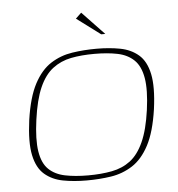

<svg xmlns="http://www.w3.org/2000/svg" viewBox="-47 -650 650 701"><g transform="rotate(-5 277.5 -299.0)"><path d="M243 7Q196 7 156.5 -0.5Q117 -8 89.5 -31.5Q62 -55 52 -102.5Q42 -150 53 -231Q65 -314 90.5 -362Q116 -410 152 -433Q188 -456 231 -462.5Q274 -469 320 -469Q367 -469 406.5 -461.5Q446 -454 473.5 -430.5Q501 -407 511 -359.5Q521 -312 510 -231Q498 -148 472.5 -100Q447 -52 411 -29Q375 -6 332.5 0.5Q290 7 243 7ZM250 -11Q298 -11 337 -18.5Q376 -26 405 -48Q434 -70 454 -114Q474 -158 484 -230Q494 -303 486.5 -347Q479 -391 455.5 -413.5Q432 -436 395.5 -443.5Q359 -451 311 -451Q263 -451 225 -443.5Q187 -436 157.5 -413.5Q128 -391 108.5 -347Q89 -303 79 -230Q69 -158 76 -114Q83 -70 106 -48Q129 -26 165.5 -18.5Q202 -11 250 -11ZM342 -520 255 -585 276 -605 357 -520Z"/></g></svg>

Font: Genos Thin Thin
Style: Italic
Weight: 250
Italic angle: -8°
Version: Version 1.010